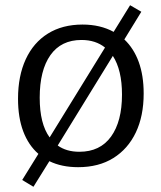

<svg xmlns="http://www.w3.org/2000/svg" viewBox="-20 -631 618 735"><path d="M296 -537Q364 -537 415 -509L478 -611L521 -586L456 -480Q492 -446 511 -394Q530 -342 530 -273Q530 -187 500 -124Q470 -61 414 -26Q358 9 279 9Q216 9 169 -14L108 84L65 58L127 -42Q89 -75 69 -128Q49 -181 49 -253Q49 -340 78.5 -404Q108 -468 163.5 -502.5Q219 -537 296 -537ZM292 -478Q214 -478 173 -420Q132 -362 132 -257Q132 -157 170 -105L382 -449Q346 -478 292 -478ZM447 -269Q447 -363 412 -417L201 -74Q234 -50 284 -50Q363 -50 405 -108Q447 -166 447 -269Z"/></svg>

Font: Bitter
Style: Regular
Weight: 400
Designer: Sol Matas, and Bitter project Authors
Foundry: Sol Matas
Version: Version 2.001